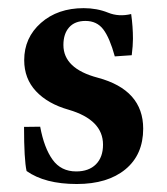

<svg xmlns="http://www.w3.org/2000/svg" viewBox="-20 -445 414 476"><path d="M170.4 11.2Q91.3 11.2 45.9 -21Q39.6 -49.3 39.6 -130.4L79.6 -130.9Q89.4 -78.1 110.4 -49.1Q131.3 -20 168.9 -20Q200.2 -20 217.8 -37.6Q235.4 -55.2 235.4 -86.4Q235.4 -147.9 150.4 -172.9Q98.6 -187.5 69.3 -218.8Q40 -250 40 -295.9Q40 -351.6 81.5 -388.2Q123 -424.8 187.5 -424.8Q220.2 -424.8 248 -413.6Q274.4 -402.8 305.2 -410.2Q309.6 -378.9 309.6 -348.6Q309.6 -332.5 306.6 -308.1L264.6 -305.2Q252 -351.1 236.1 -372.1Q220.2 -393.1 191.9 -393.1Q165.5 -393.1 151.4 -377.2Q137.2 -361.3 137.2 -333.5Q137.2 -274.9 222.2 -252.4Q335 -222.2 335 -126Q335 -61.5 290.8 -25.1Q246.6 11.2 170.4 11.2Z"/></svg>

Font: Elstob 18pt
Style: Bold
Weight: 700
Designer: Peter S. Baker
Version: Version 1.015